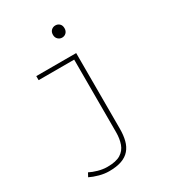

<svg xmlns="http://www.w3.org/2000/svg" viewBox="-217 -800 1033 1150"><g transform="rotate(-30 300.0 -225.0)"><path d="M194 234Q162 234 127 224.5Q92 215 66 202L80 176Q103 188 135 197Q167 206 199 206Q258 206 289.5 186.5Q321 167 333.5 132Q346 97 346 52V-450H100V-478H376V46Q376 90 367 125Q358 160 337 184.5Q316 209 281 221.5Q246 234 194 234ZM350 -600Q334 -600 322 -611.5Q310 -623 310 -642Q310 -662 322 -673Q334 -684 350 -684Q367 -684 378.5 -673Q390 -662 390 -642Q390 -623 378.5 -611.5Q367 -600 350 -600Z"/></g></svg>

Font: Source Code Pro ExtraLight
Style: Regular
Weight: 200
Monospace: yes
Designer: Paul D. Hunt, Teo Tuominen
Foundry: Adobe
Version: Version 1.026;hotconv 1.1.0;makeotfexe 2.6.0